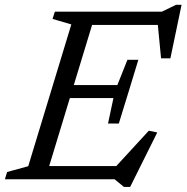

<svg xmlns="http://www.w3.org/2000/svg" viewBox="-38 -730 760 782"><path d="M252.5 -630.5 176 -653 185.5 -682.5H353.5L146 0H-18L-9 -29.5L77 -53ZM603 -647.5 624 -628.5H285L302.5 -682.5H621.5L679 -710.5H701.5L656 -492.5H618ZM467 31.5 428.5 0H94L111.5 -53.5H463.5L418 -34.5L568 -197.5L602.5 -190.5L492 31.5ZM446 -227H402L424 -330.5H195L211.5 -383.5H440L481 -486.5H525.5L486 -357Z"/></svg>

Font: Newsreader
Style: Italic
Weight: 400
Italic angle: -17°
Designer: Hugues Gentile
Foundry: Production Type
Version: Version 1.003